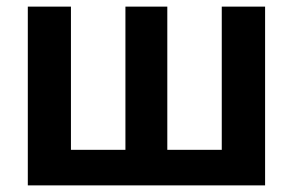

<svg xmlns="http://www.w3.org/2000/svg" viewBox="-20 -560 884 580"><path d="M64 -540H194.3V-107.4H358.9V-540H485.4V-107.4H649.9V-540H780.8V0H64Z"/></svg>

Font: V-Inter
Style: SemiBold-600
Weight: 600
Designer: Rasmus Andersson
Foundry: rsms
Version: Version 4.000;git-4146feb